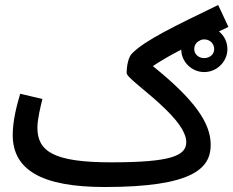

<svg xmlns="http://www.w3.org/2000/svg" viewBox="-20 -729 936 770"><path d="M400 21C754 21 825 -54 825 -148C825 -237 759 -330 593 -464C625 -485 660 -506 707 -530C707 -482 748 -440 799 -440C850 -440 892 -482 892 -532C892 -561 879 -586 858 -603C870 -609 883 -615 896 -621L855 -709C682 -625 560 -567 509 -514C495 -500 488 -466 488 -436C488 -418 574 -360 644 -291C711 -226 727 -185 727 -159C727 -104 665 -78 426 -78C197 -78 130 -121 130 -217C130 -250 142 -299 150 -332L61 -353C46 -303 31 -242 31 -188C31 -47 148 21 400 21ZM799 -496C777 -496 759 -511 759 -532C759 -546 766 -558 777 -564C780 -566 783 -567 786 -569C790 -570 794 -571 799 -571C821 -571 839 -555 839 -532C839 -511 821 -496 799 -496Z"/></svg>

Font: Noto Sans Arabic UI Md
Style: Regular
Weight: 500
Designer: Monotype Design Team, Nadine Chahine and Nizar Qandah
Foundry: Monotype Imaging Inc.
Version: Version 2.010